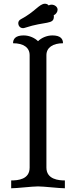

<svg xmlns="http://www.w3.org/2000/svg" viewBox="-20 -1010 408 1030"><path d="M229 -714C229 -755 264 -778 318 -778C318 -801 305 -820 261 -820C230 -820 201 -806 184 -789C167 -806 138 -820 107 -820C63 -820 50 -801 50 -778C106 -778 139 -755 139 -714V-111C139 -47 76 -42 40 -42V0C71 0 153 -10 184 -10C215 -10 297 0 328 0V-42C296 -42 229 -47 229 -111ZM241 -981C236 -988 227 -990 221 -990C191 -990 167 -946 92 -907C81 -901 78 -893 78 -885C78 -875 85 -859 104 -859C107 -859 111 -860 114 -861C223 -897 269 -877 269 -921C269 -923 269 -926 268 -928C280 -933 289 -946 289 -958C289 -974 272 -985 257 -985C252 -985 246 -984 241 -981Z"/></svg>

Font: Milonga
Style: Regular
Weight: 400
Designer: Pablo Impallari, Brenda Gallo, Rodrigo Fuenzalida
Foundry: Pablo Impallari, Brenda Gallo, Rodrigo Fuenzalida
Version: Version 1.000